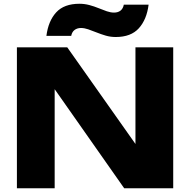

<svg xmlns="http://www.w3.org/2000/svg" viewBox="-20 -1002 1012 1022"><path d="M765 -145 701 -132V-750H902V0H641L208 -617L271 -630V0H70V-750H338ZM227 -811Q237 -890 279 -936Q321 -982 403 -982Q430 -982 456 -975Q482 -968 505 -958.5Q528 -949 548.5 -942Q569 -935 587 -935Q608 -935 621.5 -945.5Q635 -956 639 -977H771Q761 -898 719 -851.5Q677 -805 596 -805Q568 -805 542.5 -812.5Q517 -820 493.5 -829.5Q470 -839 449.5 -846Q429 -853 411 -853Q391 -853 377 -842.5Q363 -832 359 -811Z"/></svg>

Font: Unbounded
Style: Bold
Weight: 700
Designer: Luke Prowse, Jean-Baptiste Morizot, Fátima Lázaro, Florian Runge
Foundry: NaN
Version: Version 1.700